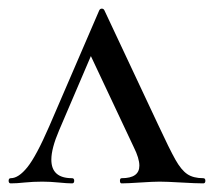

<svg xmlns="http://www.w3.org/2000/svg" viewBox="-25 -425 496 445"><path d="M0 -12Q18 -12 38.5 -37.5Q59 -63 89 -132L205 -401Q207 -405 211 -405Q215 -405 217 -401L341 -137Q368 -79 381.5 -55Q395 -31 409 -21.5Q423 -12 446 -12Q451 -12 451 -6Q451 0 446 0Q429 0 395 -2Q361 -4 345 -4Q330 -4 300 -2Q270 0 257 0Q253 0 253 -6Q253 -12 257 -12Q298 -12 298 -41Q298 -58 285 -84L180 -307L210 -352L112 -123Q94 -81 94 -55Q94 -12 142 -12Q147 -12 147 -6Q147 0 142 0Q131 0 111 -2Q91 -4 73 -4Q52 -4 32 -2Q14 0 0 0Q-5 0 -5 -6Q-5 -12 0 -12Z"/></svg>

Font: Cormorant Garamond Medium
Style: Regular
Weight: 500
Designer: Christian Thalmann (Catharsis Fonts)
Foundry: Catharsis Fonts
Version: Version 4.000